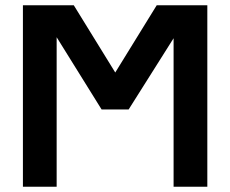

<svg xmlns="http://www.w3.org/2000/svg" viewBox="-20 -708 873 728"><path d="M194.8 -566.9V0H66.9V-688H259.8L417 -433.1L574.2 -688H766.1V0H638.2V-563L467.8 -293H365.2Z"/></svg>

Font: Arimo
Style: Bold
Weight: 700
Designer: Steve Matteson
Foundry: Monotype Imaging Inc.
Version: Version 1.33